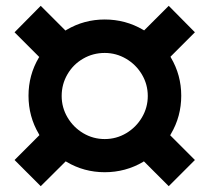

<svg xmlns="http://www.w3.org/2000/svg" viewBox="-20 -690 720 660"><path d="M340 -98Q269 -98 209 -133.5Q207.5 -134.5 206 -135.5L120 -50L30 -140L115.5 -225.5Q114.5 -227.5 113.5 -229.5Q78 -289.5 78 -361Q78 -432 113.5 -492Q114 -493 115 -494L30 -579L120 -670L205 -585Q207 -586.5 209 -587.5Q269 -623 340 -623Q411.5 -623 472 -587.5Q473.5 -586.5 475.5 -585.5L560 -670L650 -579L566 -495Q566.5 -493.5 567.5 -492Q603 -432 603 -361Q603 -289.5 567.5 -229.5Q566 -227 565 -225L650 -140L560 -50L474.5 -135.5Q473 -134.5 472 -133.5Q411.5 -98 340 -98ZM340 -212Q380 -212 414 -232.2Q448 -252.5 468 -286.5Q488 -320.5 488 -360Q488 -400 467.8 -434Q447.5 -468 413.5 -488Q379.5 -508 340 -508Q299.5 -508 265.5 -488.2Q231.5 -468.5 211.8 -434.5Q192 -400.5 192 -360Q192 -320.5 212 -286.5Q232 -252.5 266 -232.2Q300 -212 340 -212Z"/></svg>

Font: Vela Sans ExtBd
Style: Regular
Weight: 800
Designer: Principal design: Mikhail Sharanda - project Manrope.
Design modification: Ravid Balaliev
Foundry: Mikhail Sharanda
Version: Version 1.001